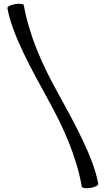

<svg xmlns="http://www.w3.org/2000/svg" viewBox="-20 -836 580 1032"><path d="M20 -792C44 -652 150 -462 236 -305C319 -156 390 0 420 168C421 175 442 178 466 174C491 170 510 160 508 152C484 12 378 -178 292 -335C209 -484 138 -640 108 -808C107 -815 86 -818 62 -814C37 -810 18 -800 20 -792Z"/></svg>

Font: Nupuram Condensed Oblique
Style: Regular
Weight: 400
Width: 3
Designer: Santhosh Thottingal (santhosh.thottingal@gmail.com)
Foundry: SMC
Version: Version 1.000